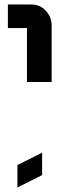

<svg xmlns="http://www.w3.org/2000/svg" viewBox="-20 -645 280 855"><path d="M100.1 -279.8V-520H15.1V-625H120.1Q157.7 -625 183.6 -597.7Q210 -569.8 210 -529.8V-279.8ZM57.6 89.8 167.5 35.2V134.8L57.6 189.9Z"/></svg>

Font: Horta
Style: Regular
Weight: 600
Width: 3
Version: Version 0.11